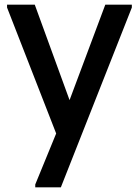

<svg xmlns="http://www.w3.org/2000/svg" viewBox="-20 -565 591 817"><path d="M130 232V220L219 3L10 -533V-545H128L276 -139L428 -545H541V-533L239 232Z"/></svg>

Font: Kufam Medium
Style: Regular
Weight: 500
Designer: Wael Morcos, Artur Schmal
Foundry: Original Type
Version: Version 1.300; ttfautohint (v1.8.3)